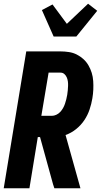

<svg xmlns="http://www.w3.org/2000/svg" viewBox="-20 -1011 542 1031"><path d="M0 0 121 -735H304Q327 -735 350 -731.5Q373 -728 392.5 -718Q412 -708 428 -693.5Q444 -679 455 -660Q466 -641 472.5 -620Q479 -599 480.5 -576Q482 -553 481 -530Q480 -507 476 -483Q471 -453 461 -423Q451 -393 433 -366Q415 -339 389 -318Q363 -297 332 -286L412 0H272L265 -21L195 -275H183L138 0ZM202 -389H258Q270 -389 282 -394.5Q294 -400 303 -409.5Q312 -419 318.5 -430.5Q325 -442 329 -454Q333 -466 336 -478Q339 -490 341 -502Q343 -514 344 -526Q345 -538 345.5 -550Q346 -562 344.5 -573.5Q343 -585 338.5 -595.5Q334 -606 325.5 -613.5Q317 -621 305 -621H241ZM268 -815 205 -957 262 -987 339 -883 453 -991 502 -953 390 -815Z"/></svg>

Font: Iosevka SS18 Heavy
Style: Italic
Weight: 900
Italic angle: -9°
Monospace: yes
Designer: Belleve Invis
Foundry: Belleve Invis
Version: Version 25.1.1; ttfautohint (v1.8.4)